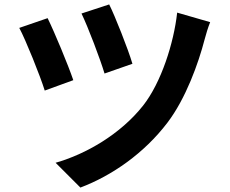

<svg xmlns="http://www.w3.org/2000/svg" viewBox="-20 -799 1040 867"><path d="M473 -779 348 -738C378 -676 433 -531 452 -467L578 -511C559 -576 498 -730 473 -779ZM780 -742C765 -605 708 -426 626 -322C524 -193 368 -103 231 -64L343 48C486 -6 631 -107 736 -245C819 -354 876 -513 904 -621C910 -644 919 -674 929 -699ZM195 -717 67 -673C96 -619 162 -455 182 -390L311 -437C288 -505 226 -654 195 -717Z"/></svg>

Font: Noto Sans CJK JP Bold
Style: Regular
Weight: 700
Designer: Ryoko NISHIZUKA (kana & ideographs); Paul D. Hunt (Latin, Greek & Cyrillic); Wenlong ZHANG (bopomofo); Sandoll Communica
Foundry: Adobe Systems Incorporated
Version: Version 1.004;PS 1.004;hotconv 1.0.82;makeotf.lib2.5.63406